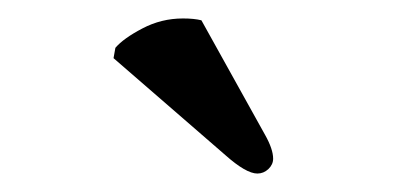

<svg xmlns="http://www.w3.org/2000/svg" viewBox="-20 -688 432 208"><path d="M198.2 -666 267.1 -542Q275.9 -526.4 275.9 -516.1Q275.9 -509.8 270.8 -504.9Q265.6 -500 258.8 -500Q246.6 -500 224.1 -520L103 -625L105 -636.2Q113.8 -646.5 134.3 -657.2Q154.8 -668 178.2 -668Q190.4 -668 198.2 -666Z"/></svg>

Font: Common Serif
Style: Bold
Weight: 700
Designer: Philipp H. Poll, Khaled Hosny
Foundry: Stefan Peev, Context Ltd.
Version: Version 1.026